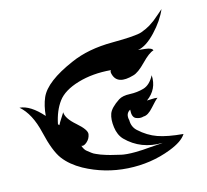

<svg xmlns="http://www.w3.org/2000/svg" viewBox="-62 -578 685 636"><g transform="rotate(-10 280.0 -260.0)"><path d="M450 -300Q457 -252 420 -220Q423 -220 435.5 -222Q448 -224 456 -223Q449 -217 432 -194Q415 -171 400 -170Q388 -165 374 -169.5Q360 -174 360 -200Q343 -189 351 -166Q353 -143 370 -130Q400 -107 433 -98.5Q466 -90 520 -90Q508 -66 465 -45Q398 -12 319.5 -10Q241 -8 170 -39Q130 -57 106 -83.5Q82 -110 60.5 -176Q39 -242 0 -270Q37 -270 81 -228Q81 -263 90 -290Q107 -340 200 -390Q258 -422 340 -429.5Q422 -437 441 -446Q460 -455 470.5 -463Q481 -471 487 -476.5Q493 -482 505.5 -495Q518 -508 520 -510Q508 -473 478 -435Q448 -397 420 -390Q421 -390 444 -389.5Q467 -389 470 -380Q455 -375 431 -345.5Q407 -316 390 -310Q334 -288 320 -326Q316 -336 320 -340Q258 -340 208.5 -320.5Q159 -301 140 -270Q121 -239 116 -194Q118 -192 120 -190Q120 -192 140 -230Q142 -209 176.5 -184Q211 -159 210 -144Q209 -129 198.5 -118Q188 -107 180 -110Q186 -96 195 -90.5Q204 -85 209 -81.5Q214 -78 223.5 -75Q233 -72 237.5 -70.5Q242 -69 254 -66.5Q266 -64 269 -63.5Q272 -63 285.5 -61Q299 -59 305.5 -58Q312 -57 325 -57Q338 -57 352.5 -58.5Q367 -60 377.5 -61.5Q388 -63 404.5 -66Q421 -69 430 -70Q439 -71 447 -73Q373 -65 320 -110Q303 -125 297 -152Q291 -179 296 -198Q301 -217 330 -240Q343 -250 368 -251Q393 -252 415 -260.5Q437 -269 450 -300Z"/></g></svg>

Font: SOV_mook
Style: Book
Weight: 400
Version: Version 1.00